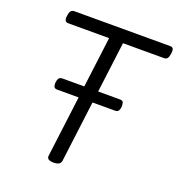

<svg xmlns="http://www.w3.org/2000/svg" viewBox="-155 -1002 1060 1144"><g transform="rotate(20 375.0 -430.0)"><path d="M312 15Q268 15 271 -13L370 -795H112Q97 -795 91.5 -804Q86 -813 89 -835Q92 -858 99.5 -866.5Q107 -875 122 -875H727Q742 -875 747 -866.5Q752 -858 749 -835Q746 -813 739 -804Q732 -795 717 -795H458L359 -13Q357 1 345.5 8Q334 15 312 15ZM185 -401Q167 -401 163 -412Q159 -423 160 -436Q161 -450 167 -462Q173 -474 191 -474H556Q574 -474 577.5 -462Q581 -450 580 -436Q579 -423 573.5 -412Q568 -401 550 -401Z"/></g></svg>

Font: Playwrite GB S
Style: Italic
Weight: 400
Italic angle: -7°
Designer: Veronika Burian, José Scaglione
Foundry: TypeTogether
Version: Version 1.000